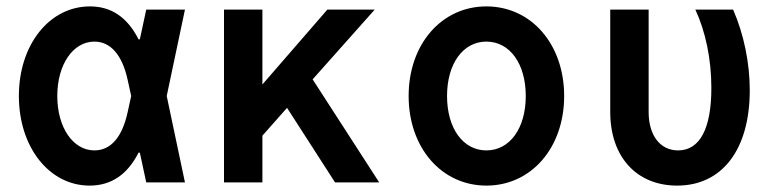

<svg xmlns="http://www.w3.org/2000/svg" viewBox="-20 -570 2440 600"><path d="M261 -550C135 -550 39 -431 39 -270C39 -110 134 10 260 10C327 10 378 -24 413 -93H417L437 0H558L501 -270L558 -540H437L417 -447H413C378 -516 328 -550 261 -550ZM379 -220C362 -141 326 -100 275 -100C208 -100 159 -172 159 -270C159 -368 208 -440 275 -440C325 -440 362 -399 379 -320L390 -270Z M680 0H800V-146L877 -233L1027 0H1165L957 -322L1151 -540H1003L800 -306V-540H680Z M1500 10C1640 10 1743 -108 1743 -270C1743 -432 1640 -550 1500 -550C1360 -550 1257 -432 1257 -270C1257 -108 1360 10 1500 10ZM1500 -100C1427 -100 1377 -169 1377 -270C1377 -371 1427 -440 1500 -440C1573 -440 1623 -371 1623 -270C1623 -169 1573 -100 1500 -100Z M2271 -540H2153C2185 -471 2203 -385 2203 -295C2203 -168 2167 -100 2099 -100C2043 -100 2007 -147 2007 -220V-540H1887V-220C1887 -79 1970 10 2096 10C2237 10 2323 -103 2323 -288C2323 -372 2305 -462 2271 -540Z"/></svg>

Font: CommitMono
Style: Bold
Weight: 700
Monospace: yes
Designer: Eigil Nikolajsen
Foundry: Eigil Nikolajsen
Version: Version 1.143